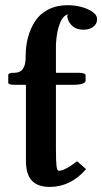

<svg xmlns="http://www.w3.org/2000/svg" viewBox="-20 -717 399 749"><path d="M198.2 -386.2V-137.2Q198.2 -90.3 200.4 -70.6Q202.6 -50.8 209 -50.8Q232.4 -50.8 280.8 -87.9L315.9 -57.1Q255.4 12.2 173.8 12.2Q127.9 12.2 104.5 -12.2Q81.1 -36.6 81.1 -89.8V-386.2H38.1Q12.2 -386.2 12.2 -394V-424.8Q12.2 -433.1 37.1 -433.1Q80.1 -433.1 80.1 -494.1V-497.1Q80.1 -537.1 89.4 -571.8Q98.6 -606.4 117.4 -635Q136.2 -663.6 168.9 -680.2Q201.7 -696.8 245.1 -696.8Q270.5 -696.8 296.4 -690.2Q322.3 -683.6 340.6 -670.9Q358.9 -658.2 358.9 -643.1Q358.9 -623.5 343.5 -612.3Q328.1 -601.1 306.2 -601.1Q279.3 -601.1 263.7 -614.5Q248 -627.9 243.2 -647Q240.2 -659.7 248 -661.1Q228 -659.7 214.6 -628.4Q201.2 -597.2 198.2 -543.9V-433.1H285.2Q314 -433.1 314 -422.9V-402.8Q314 -394.5 300.5 -390.4Q287.1 -386.2 270 -386.2Z"/></svg>

Font: Linux Libertine G
Style: Semibold
Weight: 600
Designer: Philipp H. Poll
Foundry: Philipp H. Poll
Version: Version 5.1.1